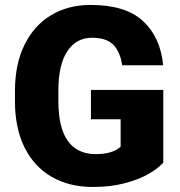

<svg xmlns="http://www.w3.org/2000/svg" viewBox="-20 -741 722 771"><path d="M635.7 -379.9V-87.9Q614.7 -64.5 576.7 -42.5Q538.6 -20.5 481.4 -5.4Q424.3 9.8 353 9.8Q258.3 9.8 187.7 -30.8Q117.2 -71.3 78.6 -148.9Q40 -226.6 40 -335.4V-375Q40 -483.4 78.6 -561.5Q117.2 -639.6 185.8 -680.4Q254.4 -721.2 343.8 -721.2Q483.9 -721.2 554 -656.7Q624 -592.3 635.3 -479H470.7Q462.4 -534.2 434.6 -561.8Q406.7 -589.4 349.6 -589.4Q286.6 -589.4 250.7 -535.9Q214.8 -482.4 214.4 -378.9V-335.4Q214.4 -122.1 365.2 -122.1Q431.6 -122.1 464.4 -151.9V-262.2H345.2V-379.9Z"/></svg>

Font: Mardoto Black
Style: Regular
Weight: 900
Designer: Christian Robertson, Vahan Hovhannisyan
Foundry: Google
Version: Version 1.000